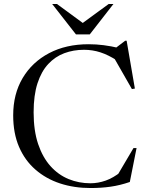

<svg xmlns="http://www.w3.org/2000/svg" viewBox="-20 -938 744 968"><path d="M436 -14Q474.5 -14 512.8 -27.5Q551 -41 590 -72L569.5 -50L653 -191.5H668.5L634.5 -20.5Q585 -3.5 537.8 3.2Q490.5 10 436.5 10Q353.5 10 282.8 -13.2Q212 -36.5 158.8 -82.8Q105.5 -129 76 -197.5Q46.5 -266 46.5 -356.5Q46.5 -464 94.2 -544.5Q142 -625 227.5 -670Q313 -715 426.5 -715Q465.5 -715 502.5 -710.2Q539.5 -705.5 581.5 -695.5L555 -690L611 -732.5H618.5L660 -491.5L645 -489L551.5 -652.5L571.5 -632Q526.5 -661 486.5 -674Q446.5 -687 403.5 -687Q350.5 -687 304.2 -669.8Q258 -652.5 223.2 -615.2Q188.5 -578 169 -518Q149.5 -458 149.5 -371.5Q149.5 -279.5 172.2 -212Q195 -144.5 234.5 -100.5Q274 -56.5 325.8 -35.2Q377.5 -14 436 -14ZM414 -810H380.5L528 -918H552L432.5 -764.5H363L243 -918H267Z"/></svg>

Font: Newsreader 60pt
Style: Regular
Weight: 400
Designer: Hugues Gentile
Foundry: Production Type
Version: Version 1.003